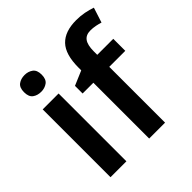

<svg xmlns="http://www.w3.org/2000/svg" viewBox="-198 -925 1085 1085"><g transform="rotate(-45 344.5 -382.5)"><path d="M143 -752Q171 -752 192 -737Q213 -722 213 -685Q213 -648 192 -633Q171 -618 143 -618Q113 -618 92.5 -633Q72 -648 72 -685Q72 -722 92.5 -737Q113 -752 143 -752ZM205 -542V0H78V-542Z M642 -446H514V0H387V-446H301V-507L388 -544V-566Q388 -671 433 -718Q478 -765 568 -765Q603 -765 633 -759Q663 -753 689 -744L660 -654Q644 -659 624.5 -663Q605 -667 584 -667Q548 -667 531 -643.5Q514 -620 514 -570V-542H642Z"/></g></svg>

Font: Noto Sans Lao UI SemBd
Style: Regular
Weight: 600
Designer: Monotype Design Team
Foundry: Monotype Imaging Inc.
Version: Version 2.000; ttfautohint (v1.8.4.7-5d5b)